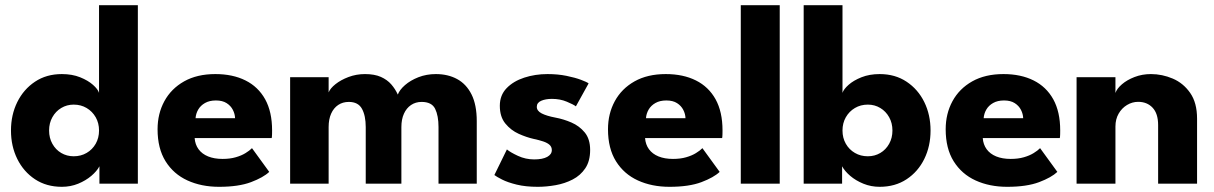

<svg xmlns="http://www.w3.org/2000/svg" viewBox="-20 -708 4680 740"><path d="M218.4 12Q158.9 12 114.9 -17.1Q70.9 -46.2 46.6 -95.4Q22.3 -144.6 22.3 -205Q22.3 -265.4 46.6 -314.6Q70.9 -363.8 114.9 -393.1Q158.9 -422.5 218.4 -422.5Q258.1 -422.5 288.8 -410.2Q319.4 -397.9 338.4 -381Q357.4 -364.2 361.7 -350.1V-688H511.3V0H363.2V-67.1Q353.5 -48.5 332 -30.2Q310.6 -12 281.4 0Q252.1 12 218.4 12ZM264 -105.7Q291.9 -105.7 313.9 -118.6Q336 -131.4 348.9 -154Q361.7 -176.6 361.7 -205Q361.7 -233.4 348.9 -256Q336 -278.6 313.9 -291.7Q291.9 -304.8 264 -304.8Q237.6 -304.8 216 -291.8Q194.5 -278.9 181.9 -256.3Q169.2 -233.7 169.2 -205Q169.2 -176.3 181.9 -153.7Q194.5 -131.1 216 -118.4Q237.6 -105.7 264 -105.7Z M730.2 -175.8Q732 -151 745.2 -132.9Q758.5 -114.7 782.1 -105.1Q805.7 -95.5 837.7 -95.5Q866.5 -95.5 888.5 -101.9Q910.5 -108.2 926.2 -117.9Q942 -127.5 951.2 -137L1017.7 -45.5Q995 -24 947.4 -6Q899.7 12 824.5 12Q756.2 12 702.6 -12.5Q649 -37 618.1 -86.4Q587.3 -135.8 587.3 -209.8Q587.3 -269.8 613.5 -318Q639.8 -366.3 689.6 -394.4Q739.5 -422.5 810 -422.5Q877 -422.5 926.1 -398Q975.2 -373.5 1002 -325.3Q1028.7 -277 1028.7 -205.3Q1028.7 -201.3 1028.5 -190.4Q1028.2 -179.5 1027.2 -175.8ZM886 -252.5Q885.5 -268.8 877.5 -284.5Q869.5 -300.3 853.5 -310.5Q837.5 -320.8 812.2 -320.8Q787.2 -320.8 770.1 -311Q753 -301.3 744 -285.8Q735 -270.3 733.7 -252.5Z M1659.9 -422.5Q1706.4 -422.5 1741.8 -403.3Q1777.3 -384.1 1797.4 -344Q1817.5 -303.9 1817.5 -240.9V0H1670.1V-218.3Q1670.1 -262.1 1657.1 -288.6Q1644 -315.2 1604.9 -315.2Q1581.8 -315.2 1564.1 -303.2Q1546.5 -291.3 1536.8 -269.7Q1527 -248.1 1527 -218.3V0H1389.6V-218.3Q1389.6 -262.1 1375.1 -288.6Q1360.6 -315.2 1324.4 -315.2Q1301.1 -315.2 1283.5 -303.5Q1265.9 -291.7 1256.3 -270.1Q1246.6 -248.5 1246.6 -218.3V0H1098.2V-410.5H1246.6V-351.9Q1252.7 -367.4 1273 -383.6Q1293.4 -399.9 1323.2 -411.2Q1353.1 -422.5 1386.8 -422.5Q1423.4 -422.5 1447.9 -411.6Q1472.4 -400.7 1488.1 -382.7Q1503.7 -364.6 1513.2 -343.5Q1520 -361.7 1540.9 -380Q1561.7 -398.2 1592.7 -410.4Q1623.7 -422.5 1659.9 -422.5Z M2090.1 -422.5Q2129.9 -422.5 2163.2 -415.7Q2196.6 -408.9 2219.2 -400.4Q2241.9 -391.9 2248.6 -386.6L2199.6 -298.1Q2190.1 -305.4 2164.4 -316.1Q2138.8 -326.9 2107.2 -326.9Q2082.5 -326.9 2065.7 -319.5Q2048.9 -312.1 2048.9 -296.3Q2048.9 -280.7 2067.5 -271Q2086.1 -261.3 2120.9 -254.7Q2151.5 -249.1 2182.2 -235.9Q2212.9 -222.7 2233.7 -197.5Q2254.5 -172.2 2254.5 -130.1Q2254.5 -87.2 2235.9 -59.5Q2217.3 -31.7 2187.1 -16.2Q2156.9 -0.6 2121.4 5.7Q2085.9 12 2052.5 12Q2005.9 12 1971.3 3.5Q1936.7 -5 1915.3 -15.9Q1893.9 -26.7 1885.4 -33.4L1933.7 -132.1Q1946.7 -121 1976.2 -107.3Q2005.6 -93.6 2038.9 -93.6Q2071.2 -93.6 2089 -103.3Q2106.8 -113.1 2106.8 -129.4Q2106.8 -141.7 2098.3 -149.6Q2089.8 -157.4 2073.9 -162.8Q2058.1 -168.1 2036.1 -172.8Q2009.6 -178.7 1979.3 -192.2Q1949.1 -205.8 1927.7 -231.9Q1906.4 -257.9 1906.4 -300.4Q1906.4 -341 1932.5 -368.1Q1958.6 -395.1 2000.6 -408.8Q2042.6 -422.5 2090.1 -422.5Z M2466.2 -175.8Q2468 -151 2481.2 -132.9Q2494.5 -114.7 2518.1 -105.1Q2541.7 -95.5 2573.7 -95.5Q2602.5 -95.5 2624.5 -101.9Q2646.5 -108.2 2662.2 -117.9Q2678 -127.5 2687.2 -137L2753.7 -45.5Q2731 -24 2683.4 -6Q2635.7 12 2560.5 12Q2492.2 12 2438.6 -12.5Q2385 -37 2354.1 -86.4Q2323.3 -135.8 2323.3 -209.8Q2323.3 -269.8 2349.5 -318Q2375.8 -366.3 2425.6 -394.4Q2475.5 -422.5 2546 -422.5Q2613 -422.5 2662.1 -398Q2711.2 -373.5 2738 -325.3Q2764.7 -277 2764.7 -205.3Q2764.7 -201.3 2764.5 -190.4Q2764.2 -179.5 2763.2 -175.8ZM2622 -252.5Q2621.5 -268.8 2613.5 -284.5Q2605.5 -300.3 2589.5 -310.5Q2573.5 -320.8 2548.2 -320.8Q2523.2 -320.8 2506.1 -311Q2489 -301.3 2480 -285.8Q2471 -270.3 2469.7 -252.5Z M2985.2 0H2835.1V-688H2985.2Z M3077.5 0V-688H3227.1V-350.1Q3231.6 -364.2 3250.5 -381Q3269.4 -397.9 3300.2 -410.2Q3331.1 -422.5 3370.4 -422.5Q3430 -422.5 3474.1 -393.1Q3518.2 -363.8 3542.4 -314.6Q3566.5 -265.4 3566.5 -205Q3566.5 -144.6 3542.4 -95.4Q3518.2 -46.2 3474.1 -17.1Q3430 12 3370.4 12Q3337 12 3307.6 0Q3278.2 -12 3256.9 -30.2Q3235.6 -48.5 3225.6 -67.1V0ZM3419.6 -205Q3419.6 -233.7 3406.9 -256.3Q3394.3 -278.9 3372.8 -291.8Q3351.4 -304.8 3324.8 -304.8Q3296.9 -304.8 3274.9 -291.7Q3252.8 -278.6 3239.9 -256Q3227.1 -233.4 3227.1 -205Q3227.1 -176.6 3239.9 -154Q3252.8 -131.4 3274.9 -118.6Q3296.9 -105.7 3324.8 -105.7Q3351.4 -105.7 3372.8 -118.4Q3394.3 -131.1 3406.9 -153.7Q3419.6 -176.3 3419.6 -205Z M3767.7 -175.8Q3769.5 -151 3782.7 -132.9Q3796 -114.7 3819.6 -105.1Q3843.2 -95.5 3875.2 -95.5Q3904 -95.5 3926 -101.9Q3948 -108.2 3963.7 -117.9Q3979.5 -127.5 3988.7 -137L4055.2 -45.5Q4032.5 -24 3984.9 -6Q3937.2 12 3862 12Q3793.7 12 3740.1 -12.5Q3686.5 -37 3655.6 -86.4Q3624.8 -135.8 3624.8 -209.8Q3624.8 -269.8 3651 -318Q3677.3 -366.3 3727.1 -394.4Q3777 -422.5 3847.5 -422.5Q3914.5 -422.5 3963.6 -398Q4012.7 -373.5 4039.5 -325.3Q4066.2 -277 4066.2 -205.3Q4066.2 -201.3 4066 -190.4Q4065.7 -179.5 4064.7 -175.8ZM3923.5 -252.5Q3923 -268.8 3915 -284.5Q3907 -300.3 3891 -310.5Q3875 -320.8 3849.7 -320.8Q3824.7 -320.8 3807.6 -311Q3790.5 -301.3 3781.5 -285.8Q3772.5 -270.3 3771.2 -252.5Z M4415.9 -422.5Q4459.1 -422.5 4500 -405.1Q4540.8 -387.7 4567.2 -349.8Q4593.7 -311.9 4593.7 -250.6V0H4443.6V-225.9Q4443.6 -270.3 4422.3 -292.9Q4401.1 -315.5 4366.7 -315.5Q4343.9 -315.5 4323.8 -303.4Q4303.7 -291.4 4291.4 -270Q4279.1 -248.6 4279.1 -220.6V0H4129.3V-410.5H4279.1V-349.7Q4284.6 -366.3 4304.1 -383.1Q4323.5 -399.9 4352.8 -411.2Q4382.1 -422.5 4415.9 -422.5Z"/></svg>

Font: League Spartan Extralight
Style: Regular
Weight: 200
Foundry: The League of Moveable Type
Version: Version 2.300; ttfautohint (v1.8.3)